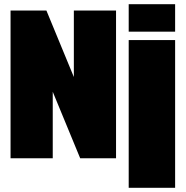

<svg xmlns="http://www.w3.org/2000/svg" viewBox="-20 -750 880 910"><path d="M30 0V-700H200L330 -385V-700H530V0H360L230 -315V0ZM590 140V-560H810V140ZM590 -600V-730H810V-600Z"/></svg>

Font: Tektur Condensed Black
Style: Regular
Weight: 900
Width: 3
Designer: Adam Jagosz
Foundry: Adam Jagosz
Version: Version 1.005;gftools[0.9.30]